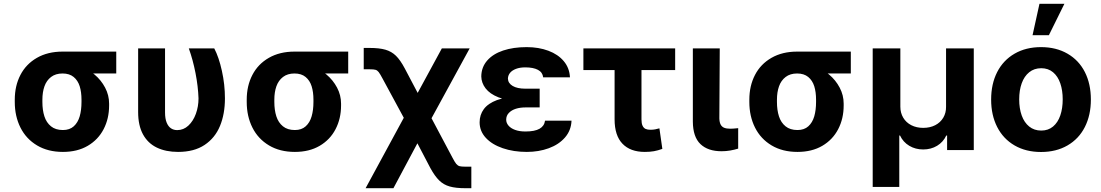

<svg xmlns="http://www.w3.org/2000/svg" viewBox="-20 -783 5748 1002"><path d="M306.4 -513.7Q312.7 -511.6 319.2 -505.7Q325.6 -499.7 332.8 -491.2Q340.7 -478.6 349.3 -468.8Q357.9 -459 370.9 -449.8Q384 -440.5 401 -435.1Q439.7 -422.4 473.7 -393.7Q507.8 -365 528.6 -325.6Q549.4 -286.2 549.4 -242.2V-232.4Q549.4 -164 520.8 -108.9Q492.1 -53.7 437.9 -22Q383.6 9.8 308.3 9.8Q230.3 9.8 173.4 -24.1Q116.5 -58 86.8 -117.1Q57.1 -176.2 57.1 -251V-262.7Q57.1 -335.1 86.6 -391.9Q116.1 -448.8 172.7 -481.2Q229.3 -513.7 306.4 -513.7ZM308.3 -104.4Q343.3 -104.4 364.9 -123.8Q386.4 -143.2 395.9 -175.8Q405.3 -208.5 405.3 -251V-262.7Q405.3 -302.7 395.9 -332.9Q386.4 -363.1 364.4 -381.3Q342.3 -399.5 306.4 -399.5Q270.2 -399.5 246.5 -381.3Q222.8 -363.1 212 -332.6Q201.2 -302.1 201.2 -262.7V-251Q201.2 -208.5 211.7 -175.8Q222.2 -143.2 246.1 -123.8Q270 -104.4 308.3 -104.4ZM586.7 -399.5H306.4V-513.7H586.7Z M841.3 -530.3V-196.4Q841.3 -163.4 849.9 -142.9Q858.4 -122.4 872.5 -113.2Q886.5 -104 904.7 -104Q937.8 -104 963.1 -127.5Q988.4 -151.1 1002.2 -189.1Q1016 -227.1 1016 -269.5Q1013.9 -331.8 1000.4 -401.2Q986.9 -470.5 965.4 -530.3H1098.2Q1122.2 -484.8 1138 -413.3Q1153.9 -341.9 1153.9 -269.5Q1153.9 -188.4 1128.1 -125.7Q1102.3 -63 1047.7 -26.6Q993.1 9.8 909.3 9.8Q845.2 9.8 798.4 -12.8Q751.5 -35.5 726.2 -81.9Q700.9 -128.3 700.9 -198.3V-530.3Z M1516.8 -513.7Q1523.2 -511.6 1529.6 -505.7Q1536 -499.7 1543.2 -491.2Q1551.2 -478.6 1559.7 -468.8Q1568.3 -459 1581.4 -449.8Q1594.5 -440.5 1611.4 -435.1Q1650.1 -422.4 1684.2 -393.7Q1718.3 -365 1739.1 -325.6Q1759.9 -286.2 1759.9 -242.2V-232.4Q1759.9 -164 1731.2 -108.9Q1702.6 -53.7 1648.3 -22Q1594.1 9.8 1518.8 9.8Q1440.7 9.8 1383.9 -24.1Q1327 -58 1297.3 -117.1Q1267.6 -176.2 1267.6 -251V-262.7Q1267.6 -335.1 1297.1 -391.9Q1326.5 -448.8 1383.2 -481.2Q1439.8 -513.7 1516.8 -513.7ZM1518.8 -104.4Q1553.8 -104.4 1575.3 -123.8Q1596.9 -143.2 1606.3 -175.8Q1615.8 -208.5 1615.8 -251V-262.7Q1615.8 -302.7 1606.3 -332.9Q1596.9 -363.1 1574.8 -381.3Q1552.8 -399.5 1516.8 -399.5Q1480.6 -399.5 1456.9 -381.3Q1433.2 -363.1 1422.4 -332.6Q1411.7 -302.1 1411.7 -262.7V-251Q1411.7 -208.5 1422.2 -175.8Q1432.7 -143.2 1456.6 -123.8Q1480.5 -104.4 1518.8 -104.4ZM1797.2 -399.5H1516.8V-513.7H1797.2Z M2133 -252.6H2186L2341.9 41Q2353.5 63.2 2361.1 72.4Q2368.8 81.5 2378.3 84.2Q2387.8 86.8 2408.8 86.8H2439.8V199.2H2408.8Q2358.4 199.2 2326.9 190.2Q2295.3 181.3 2272.4 159Q2249.4 136.7 2226.1 94.3L2158.3 -35.2L2033.2 199.2H1888ZM1909.2 -421.4H1878.2V-532.8H1909.2Q1959.6 -532.8 1991.5 -523.6Q2023.3 -514.4 2046.3 -492Q2069.3 -469.5 2092.4 -425.9L2159.7 -298.2L2285.8 -530.3H2431L2191.1 -91H2129.1L1976.7 -372.6Q1963.3 -397.9 1956.1 -407Q1948.9 -416.1 1939.7 -418.7Q1930.6 -421.4 1909.2 -421.4Z M2796.4 -278V-222.4H2721.9Q2694.5 -222.4 2672.1 -215.4Q2649.7 -208.3 2635.7 -193.8Q2621.7 -179.4 2621.7 -158.4Q2621.7 -141.7 2633.6 -127.6Q2645.6 -113.4 2668.2 -105.1Q2690.8 -96.8 2722.1 -96.8Q2770.9 -96.8 2795.8 -111.1Q2820.7 -125.4 2824.4 -153.2H2962.6Q2960.6 -102.2 2928.4 -65.3Q2896.3 -28.5 2844 -9.4Q2791.8 9.8 2729.3 9.8Q2660 9.8 2603.8 -9.5Q2547.6 -28.7 2515.3 -63.7Q2483 -98.6 2483 -144.7Q2483 -183.8 2505.1 -213.7Q2527.2 -243.5 2573.8 -260.8Q2620.5 -278 2691.5 -278ZM2491.7 -384.2Q2492.3 -432.5 2522.6 -467.1Q2552.9 -501.7 2605.9 -519.4Q2659 -537.1 2728.4 -537.1Q2791.2 -537.1 2841.8 -518.2Q2892.4 -499.3 2922.2 -463.8Q2952 -428.3 2954.5 -379.4H2814.6Q2811.8 -405.5 2787.4 -418.5Q2763 -431.4 2721.2 -431.4Q2693.3 -431.4 2672.8 -423.6Q2652.3 -415.8 2641.8 -402.8Q2631.3 -389.8 2630.7 -373.1Q2631.3 -348.8 2655.4 -334.5Q2679.5 -320.2 2721.9 -320.2H2796.4V-257.2H2691.5Q2625.7 -257.2 2581 -275.2Q2536.2 -293.1 2514.2 -321.8Q2492.3 -350.4 2491.7 -384.2Z M3503.5 -417.2H3024.6V-530.3H3503.5ZM3327.7 -530.3V-159.7Q3327.7 -139 3333.3 -127Q3338.9 -115 3348.8 -110.4Q3358.7 -105.8 3373.8 -105.8Q3388.3 -105.8 3399.7 -108Q3411.2 -110.2 3421.3 -113.3L3436.6 -6Q3412.9 2.5 3392.8 6.1Q3372.6 9.8 3345.1 9.8Q3269.5 9.8 3228.5 -33Q3187.4 -75.7 3187.4 -160.3V-530.3Z M3736.2 -530.3 3734.1 -164.9Q3734.7 -144.6 3741 -132.8Q3747.3 -121 3759.6 -116.1Q3771.9 -111.3 3790.7 -111.3Q3805.7 -111.3 3824.4 -113.4Q3829.7 -114.2 3832.4 -114.2V-7.4Q3812.3 -1.2 3790.7 2.5Q3769 6.3 3745.5 6.3Q3674.5 6.3 3635.4 -31.1Q3596.4 -68.4 3595.8 -147.9V-530.3Z M4139.9 -513.7Q4146.2 -511.6 4152.6 -505.7Q4159.1 -499.7 4166.3 -491.2Q4174.2 -478.6 4182.8 -468.8Q4191.4 -459 4204.4 -449.8Q4217.5 -440.5 4234.5 -435.1Q4273.2 -422.4 4307.2 -393.7Q4341.3 -365 4362.1 -325.6Q4382.9 -286.2 4382.9 -242.2V-232.4Q4382.9 -164 4354.3 -108.9Q4325.6 -53.7 4271.4 -22Q4217.1 9.8 4141.8 9.8Q4063.8 9.8 4006.9 -24.1Q3950 -58 3920.3 -117.1Q3890.6 -176.2 3890.6 -251V-262.7Q3890.6 -335.1 3920.1 -391.9Q3949.6 -448.8 4006.2 -481.2Q4062.8 -513.7 4139.9 -513.7ZM4141.8 -104.4Q4176.8 -104.4 4198.4 -123.8Q4219.9 -143.2 4229.4 -175.8Q4238.8 -208.5 4238.8 -251V-262.7Q4238.8 -302.7 4229.4 -332.9Q4219.9 -363.1 4197.9 -381.3Q4175.8 -399.5 4139.9 -399.5Q4103.7 -399.5 4080 -381.3Q4056.3 -363.1 4045.5 -332.6Q4034.7 -302.1 4034.7 -262.7V-251Q4034.7 -208.5 4045.2 -175.8Q4055.7 -143.2 4079.6 -123.8Q4103.5 -104.4 4141.8 -104.4ZM4420.2 -399.5H4139.9V-513.7H4420.2Z M4534.4 -530.3H4678.7V-226.1Q4678.7 -194 4693.7 -168.8Q4708.7 -143.5 4735.9 -129.6Q4763.1 -115.7 4797.9 -115.7Q4833.4 -115.7 4860.5 -129.6Q4887.7 -143.5 4902.7 -168.8Q4917.7 -194 4917.2 -226.1V-530.3H5061.9V0H4922.7V-75.8H4918.4Q4902.3 -41.4 4870.5 -22.2Q4838.7 -3 4797.8 -3Q4757.3 -3 4725.2 -22.2Q4693.1 -41.4 4677 -75.8H4673.1V192.6H4534.4Z M5152.5 -263.2Q5152.5 -345.3 5184.1 -407Q5215.8 -468.8 5274.8 -502.9Q5333.9 -537.1 5412.9 -537.1Q5491.9 -537.1 5551 -502.9Q5610.2 -468.8 5641.6 -407Q5673 -345.3 5673 -263.2Q5673 -182.2 5641.6 -120.2Q5610.2 -58.2 5551 -24Q5491.9 10.2 5412.9 10.2Q5333.9 10.2 5274.8 -24Q5215.8 -58.2 5184.1 -120.2Q5152.5 -182.2 5152.5 -263.2ZM5526 -264.4Q5526 -311.3 5513.4 -348.1Q5500.7 -385 5475.5 -406Q5450.3 -427 5414 -427Q5377.2 -427 5351.2 -406Q5325.2 -385 5312.1 -348.4Q5298.9 -311.9 5298.9 -264.4Q5298.9 -216.9 5312.1 -180.2Q5325.2 -143.6 5351.2 -122.6Q5377.2 -101.6 5414 -101.6Q5450.3 -101.6 5475.5 -122.6Q5500.7 -143.6 5513.4 -180.5Q5526 -217.4 5526 -264.4ZM5404.7 -763.1H5534.8L5453.8 -599.2H5368.6Z"/></svg>

Font: Pretendard GOV Variable
Style: Regular
Weight: 400
Designer: Base glyphs from Inter by Rasmus Andersson; Hangul glyphs from Noto Sans CJK(Source Han Sans) by Jang Soo-young and Kang
Foundry: Kil Hyung-jin
Version: Version 1.307;Glyphs 3.2 (3192)